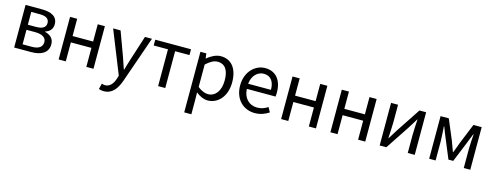

<svg xmlns="http://www.w3.org/2000/svg" viewBox="-25 -1343 6046 2364"><g transform="rotate(15 2998.5 -161.0)"><path d="M92 0H309C435 0 524 -47 524 -156C524 -233 471 -271 410 -285V-290C465 -306 501 -345 501 -405C501 -504 420 -543 301 -543H92ZM182 -250H293C386 -250 434 -215 434 -161C434 -100 390 -65 299 -65H182ZM291 -478C376 -478 411 -448 411 -397C411 -346 376 -315 285 -315H182V-478Z M659 -543V0H750V-242H1012V0H1103V-543H1012V-323H750V-543Z M1208 -543 1426 1 1414 42C1392 109 1353 159 1291 159C1277 159 1261 154 1250 150L1232 223C1249 230 1270 234 1296 234C1404 234 1460 152 1498 45L1703 -543H1614L1517 -241C1501 -194 1486 -138 1471 -89H1466C1449 -138 1430 -194 1414 -241L1303 -543Z M1745 -469H1927V0H2018V-469H2201V-543H1745Z M2321 -543V229H2412V45L2410 -50C2411 -49 2411 -49 2412 -48C2460 -9 2512 13 2560 13C2685 13 2796 -94 2796 -280C2796 -447 2720 -556 2580 -556C2517 -556 2456 -521 2407 -481H2404L2396 -543ZM2412 -120V-405C2465 -454 2512 -480 2558 -480C2661 -480 2701 -399 2701 -279C2701 -144 2635 -63 2545 -63C2509 -63 2461 -78 2412 -120Z M3160 13C3234 13 3293 -12 3340 -43L3307 -103C3267 -76 3225 -60 3171 -60C3068 -60 2996 -134 2991 -250H3357C3359 -263 3360 -282 3360 -302C3360 -457 3283 -556 3145 -556C3019 -556 2900 -447 2900 -271C2900 -92 3016 13 3160 13ZM2990 -315C3001 -422 3069 -484 3146 -484C3231 -484 3281 -425 3281 -315Z M3495 -543V0H3586V-242H3848V0H3939V-543H3848V-323H3586V-543Z M4123 -543V0H4214V-242H4476V0H4567V-543H4476V-323H4214V-543Z M4751 0H4836L5042 -311C5062 -344 5093 -394 5114 -428H5118C5114 -357 5109 -285 5109 -227V0H5198V-543H5113L4907 -232C4887 -199 4856 -149 4835 -116H4831C4834 -186 4840 -259 4840 -316V-543H4751Z M5382 -543V0H5464V-245C5464 -293 5457 -376 5454 -432H5459C5474 -390 5492 -344 5509 -304L5614 -51H5675L5778 -304C5794 -344 5813 -389 5829 -432H5833C5829 -376 5823 -293 5823 -245V0H5906V-543H5801L5697 -288C5682 -242 5664 -199 5647 -155H5643C5627 -199 5610 -242 5594 -288L5487 -543Z"/></g></svg>

Font: Kinto Sans
Style: Regular
Weight: 400
Designer: Authors: Ryoko NISHIZUKA  (kana & ideographs); Paul D. Hunt (Latin, Greek & Cyrillic); Wenlong ZHANG  (bopomofo); Sandol
Foundry: Adobe Systems Incorporated, ookami Inc.
Version: Version 0.001